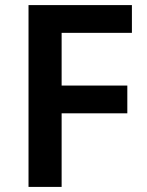

<svg xmlns="http://www.w3.org/2000/svg" viewBox="-20 -734 579 754"><path d="M222 0H92V-714H498V-605H222V-398H480V-289H222Z"/></svg>

Font: Noto Sans Adlam SemiBold
Style: Regular
Weight: 600
Version: Version 3.001